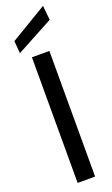

<svg xmlns="http://www.w3.org/2000/svg" viewBox="-183 -997 601 1034"><g transform="rotate(-20 118.0 -480.0)"><path d="M68 0V-720H168V0ZM15 -763 9 -834 219 -960 227 -877Z"/></g></svg>

Font: DMSans_18ptMedium
Style: Regular
Weight: 500
Designer: Colophon Foundry, Jonny Pinhorn
Foundry: Colophon Foundry
Version: Version 4.004;gftools[0.9.30]